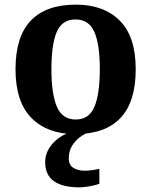

<svg xmlns="http://www.w3.org/2000/svg" viewBox="-20 -569 654 829"><path d="M305 10Q185 10 116 -59.5Q47 -129 47 -270Q47 -411 113 -480Q179 -549 308 -549Q428 -549 497 -480Q566 -411 566 -270Q566 -129 500 -59.5Q434 10 305 10ZM307 -53Q365 -53 388 -108.5Q411 -164 411 -270Q411 -377 387.5 -431Q364 -485 306 -485Q248 -485 225 -431Q202 -377 202 -270Q202 -164 225.5 -108.5Q249 -53 307 -53ZM324 240Q251 240 213 213.5Q175 187 175 130Q175 99 191.5 72Q208 45 235 26Q262 7 293 0H370Q349 6 327.5 21.5Q306 37 291.5 60Q277 83 277 115Q277 143 296.5 155.5Q316 168 346 168Q359 168 375 166Q391 164 409 160V224Q393 231 366 235.5Q339 240 324 240Z"/></svg>

Font: Noto Serif
Style: Bold
Weight: 700
Designer: Monotype Design Team
Foundry: Monotype Imaging Inc.
Version: Version 2.014